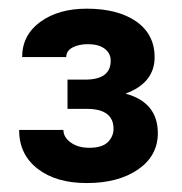

<svg xmlns="http://www.w3.org/2000/svg" viewBox="-20 -736 413 436"><path d="M133.3 -555.2H173.3Q231.4 -555.2 231.4 -598.1Q231.4 -615.2 217.5 -625.5Q203.6 -635.7 179.7 -635.7Q159.2 -635.7 144.8 -628.2Q130.4 -620.6 130.4 -606.4H30.3Q30.3 -656.2 71.5 -686.3Q112.8 -716.3 176.8 -716.3Q247.6 -716.3 289.3 -687.3Q331.1 -658.2 331.1 -606Q331.1 -547.9 265.1 -523.4Q338.4 -503.4 338.4 -433.6Q338.4 -382.3 293.7 -351.3Q249 -320.3 176.8 -320.3Q107.4 -320.3 65.4 -352.8Q23.4 -385.3 23.4 -440.9H124Q124 -424.3 140.6 -412.4Q157.2 -400.4 182.6 -400.4Q211.9 -400.4 224.9 -413.3Q237.8 -426.3 237.8 -443.4Q237.8 -488.3 178.2 -488.8H133.3Z"/></svg>

Font: MAUL Bold
Style: Bold
Weight: 700
Designer: MAUL
Version: Version 1.0; 2020; ttfautohint (v1.8.3)